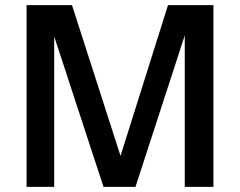

<svg xmlns="http://www.w3.org/2000/svg" viewBox="-20 -724 929 744"><path d="M447 -120 631 -704H807V0H696V-587L505 0H381L190 -583V0H83V-704H259Z"/></svg>

Font: CBA Beacon Sans Bold
Style: Regular
Weight: 700
Designer: Wei Huang
Foundry: Wei Huang
Version: Version 1.002